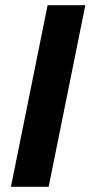

<svg xmlns="http://www.w3.org/2000/svg" viewBox="-20 -718 348 738"><path d="M22 0H167L308 -698H163Z"/></svg>

Font: Braiins Sans
Style: Bold Italic
Weight: 700
Italic angle: -11.31°
Designer: Mike Abbink, Paul van der Laan, Pieter van Rosmalen, Jiri Chlebus, Lubos Buracinsky
Foundry: Bold Monday, Sudetype
Version: Version 1.000;hotconv 1.0.109;makeotfexe 2.5.65596